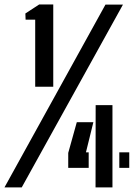

<svg xmlns="http://www.w3.org/2000/svg" viewBox="-90 -820 607 840"><path d="M64 -440.5V-734H22L21 -761L81.5 -800.5H143V-440.5ZM-70.5 0 371.5 -800H448L5 0ZM208.5 -85.5V-151L246 -285.5H318.5L286 -153.5H298V-85.5ZM328 0 328.5 -360H402V0ZM432 -85.5V-153.5H475.5V-85.5Z"/></svg>

Font: Big Shoulders Stencil Display Thin
Style: Bold
Weight: 700
Version: Version 2.001